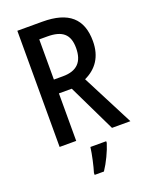

<svg xmlns="http://www.w3.org/2000/svg" viewBox="-170 -801 863 1109"><g transform="rotate(-20 262.0 -246.5)"><path d="M233 -714H79V0H181V-292H260L401 0H514L351 -317C424 -351 469 -412 469 -509C469 -646 394 -714 233 -714ZM230 -624C321 -624 364 -590 364 -505C364 -421 324 -377 237 -377H181V-624ZM343 71V61H246C241 103 225 174 214 209V221H271C300 178 329 117 343 71Z"/></g></svg>

Font: Noto Sans Tamil Condensed Medium
Style: Regular
Weight: 500
Width: 3
Designer: Jelle Bosma - Monotype Design Team
Foundry: Monotype Imaging Inc.
Version: Version 2.004